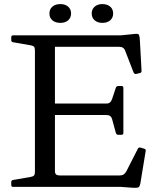

<svg xmlns="http://www.w3.org/2000/svg" viewBox="-20 -915 796 940"><path d="M151 0V-742H249V-78Q249 -66 254.5 -61Q260 -56 273 -56H566Q578 -56 585.5 -61Q593 -66 599 -77L655 -187Q659 -195 669 -192L686 -187Q696 -184 693 -174L667 -16Q665 -7 662 -2Q659 3 651.5 4Q644 5 627 4L572 0ZM559 -255Q550 -255 547 -265L529 -331Q526 -342 519 -347Q512 -352 499 -352H249V-408H500Q512 -408 518.5 -413.5Q525 -419 529 -431L547 -485Q550 -494 560 -494H575Q584 -494 584 -484V-264Q584 -255 574 -255ZM647 -553Q639 -551 634 -560L593 -666Q589 -677 581.5 -681.5Q574 -686 561 -686H249V-742H572L641 -749Q651 -750 655.5 -748.5Q660 -747 662 -739.5Q664 -732 665 -715L673 -568Q673 -558 663 -557ZM44 0Q35 0 35 -10V-23Q35 -33 45 -34L131 -49Q143 -51 147 -56.5Q151 -62 151 -74V-215H249V0ZM35 -732Q35 -742 44 -742H249V-527H151V-668Q151 -680 147 -685.5Q143 -691 131 -693L45 -708Q35 -709 35 -719ZM276 -803Q251 -803 236.5 -815.5Q222 -828 222 -849Q222 -870 236.5 -882.5Q251 -895 276 -895Q299 -895 313.5 -882.5Q328 -870 328 -849Q328 -828 313.5 -815.5Q299 -803 276 -803ZM481 -803Q458 -803 443.5 -815.5Q429 -828 429 -849Q429 -870 443.5 -882.5Q458 -895 481 -895Q505 -895 519.5 -882.5Q534 -870 534 -849Q534 -828 519.5 -815.5Q505 -803 481 -803Z"/></svg>

Font: Hahmlet
Style: Regular
Weight: 400
Designer: Minjoo Ham & Mark Frömberg
Foundry: hypertype
Version: Version 1.002